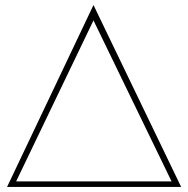

<svg xmlns="http://www.w3.org/2000/svg" viewBox="-20 -742 747 762"><path d="M8 0 351 -722 699 0ZM661 -22 351 -661 44 -22Z"/></svg>

Font: Mach Thin
Style: Regular
Weight: 250
Version: Version 1.002